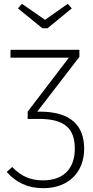

<svg xmlns="http://www.w3.org/2000/svg" viewBox="-20 -783 489 1006"><path d="M229 -635 356 -739 335 -763 216 -679 95 -763 74 -739 202 -635ZM189 -198H175L396 -485V-522H35V-481H341L125 -198V-160H183C313 -160 372 -115 372 -4C372 97 316 162 206 162C141 162 92 142 44 92L15 118C64 172 123 203 207 203C340 203 421 118 421 -3C421 -128 348 -198 189 -198Z"/></svg>

Font: Fira Sans ExtraLight
Style: Regular
Weight: 200
Designer: bBox Type GmbH & Carrois Corporate GbR & Edenspiekermann AG
Foundry: bBox Type GmbH & Carrois Corporate GbR & Edenspiekermann AG
Version: Version 4.300;PS 004.300;hotconv 1.0.88;makeotf.lib2.5.64775